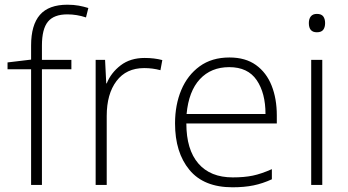

<svg xmlns="http://www.w3.org/2000/svg" viewBox="-20 -785 1477 815"><path d="M283 -491H158V0H112V-491H12V-520L112 -532V-592Q112 -679 149.5 -722Q187 -765 266 -765Q293 -765 314.5 -761Q336 -757 355 -751L345 -711Q306 -724 266 -724Q209 -724 183.5 -693Q158 -662 158 -592V-531H283Z M594 -539Q635 -539 669 -530L661 -487Q628 -496 592 -496Q516 -496 474.5 -441Q433 -386 433 -293V0H386V-531H426L431 -431H433Q451 -476 492 -507.5Q533 -539 594 -539Z M954 -541Q1022 -541 1066.5 -509Q1111 -477 1133 -421.5Q1155 -366 1155 -295V-261H771Q771 -150 822 -91Q873 -32 968 -32Q1017 -32 1053 -39.5Q1089 -47 1134 -67V-24Q1095 -6 1056 2Q1017 10 967 10Q845 10 784 -64Q723 -138 723 -261Q723 -340 749.5 -403Q776 -466 827.5 -503.5Q879 -541 954 -541ZM953 -500Q876 -500 828.5 -449Q781 -398 772 -301H1107Q1107 -390 1069.5 -445Q1032 -500 953 -500Z M1325 -726Q1344 -726 1352 -715.5Q1360 -705 1360 -687Q1360 -669 1352 -658.5Q1344 -648 1325 -648Q1291 -648 1291 -687Q1291 -705 1299.5 -715.5Q1308 -726 1325 -726ZM1348 -531V0H1301V-531Z"/></svg>

Font: Noto Sans Thaana ExtraLight
Style: Regular
Weight: 200
Designer: David Williams
Foundry: Google Inc.
Version: Version 3.001; ttfautohint (v1.8.4.7-5d5b)